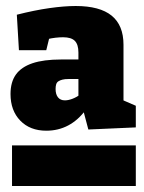

<svg xmlns="http://www.w3.org/2000/svg" viewBox="-20 -745 479 639"><path d="M391 -391 372 -419 432 -393V-321L274 -314L256 -382L265 -379Q240 -345 207 -327.5Q174 -310 134 -310Q80 -310 47.5 -343.5Q15 -377 15 -432Q15 -472 33 -497Q51 -522 88 -534.5Q125 -547 183 -547H249L241 -540V-570Q241 -597 229 -609Q217 -621 190 -621Q179 -621 165 -619.5Q151 -618 135 -614L146 -627L134 -578H43L36 -696Q95 -711 144.5 -718Q194 -725 232 -725Q312 -725 351.5 -693Q391 -661 391 -596ZM165 -449Q165 -431 173 -421Q181 -411 196 -411Q207 -411 220.5 -416Q234 -421 246 -430L241 -418V-490L250 -482H208Q196 -482 188 -480Q180 -478 174.5 -474.5Q169 -471 167 -464.5Q165 -458 165 -449ZM20 -126V-261H432V-126Z"/></svg>

Font: Bitter Thin Black
Style: Regular
Weight: 900
Version: Version 3.020